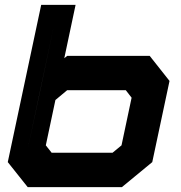

<svg xmlns="http://www.w3.org/2000/svg" viewBox="-20 -770 744 790"><path d="M94 0 12 -103 149.5 -750H291L244.5 -530.5L256.5 -540H596L677.5 -437L606.5 -103L481.5 0ZM206 -683 89.5 -135.5 142 -381.5ZM192.5 -141.5H443L480 -172L521.5 -368L497.5 -399H256.5L208 -358.5L168.5 -172Z"/></svg>

Font: Tourney Expanded Black
Style: Italic
Weight: 900
Width: 7
Italic angle: -12°
Designer: Tyler Finck
Foundry: Etcetera Type Co
Version: Version 1.010; ttfautohint (v1.8.3)